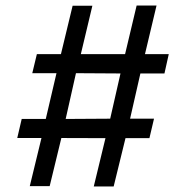

<svg xmlns="http://www.w3.org/2000/svg" viewBox="-20 -695 668 690"><path d="M87 -26 129 -199H42L58 -267.5H144.5L183 -432H96L112.5 -500.5H199L241 -674.5H312L270.5 -500.5H429.5L471 -675H542.5L501 -500.5H586.5L571 -431H484.5L447.5 -268.5H533.5L517 -198.5H431L388.5 -25H317L359 -198.5L200.5 -199L158.5 -26ZM216 -267.5 376 -268.5 413 -431 253 -432Z"/></svg>

Font: Geologica Cursive Light
Style: Regular
Weight: 300
Designer: Sindre Bremnes, Frode Helland
Foundry: Monokrom Skriftforlag AS
Version: Version 1.010;gftools[0.9.28]